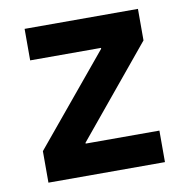

<svg xmlns="http://www.w3.org/2000/svg" viewBox="-65 -592 627 654"><g transform="rotate(-10 248.0 -265.0)"><path d="M51 0H454V-109H199V-112L454 -421V-530H62V-421H307V-418L51 -109Z"/></g></svg>

Font: Be Vietnam
Style: Bold
Weight: 700
Designer: Gabriel Lam
Foundry: TypeRant
Version: Version 4.000